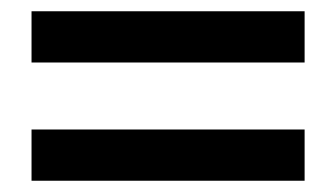

<svg xmlns="http://www.w3.org/2000/svg" viewBox="-20 -492 597 341"><path d="M521 -171H36V-262H521ZM521 -381H36V-472H521Z"/></svg>

Font: Source Serif 4 SmText
Style: Bold
Weight: 700
Designer: Frank Grießhammer
Foundry: Adobe
Version: Version 4.005;hotconv 1.1.0;makeotfexe 2.6.0